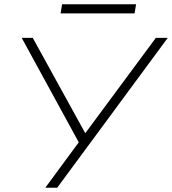

<svg xmlns="http://www.w3.org/2000/svg" viewBox="-20 -883 809 903"><path d="M193 0 358 -224 359 -198 82 -705H134L384 -251H377L713 -705H769L249 0ZM265 -820 272 -863H620L613 -820Z"/></svg>

Font: Nunito Sans 10pt SemiExpanded ExtraLight
Style: Italic
Weight: 250
Width: 6
Italic angle: -9°
Designer: Vernon Adams
Foundry: Vernon Adams
Version: Version 3.101;gftools[0.9.27]